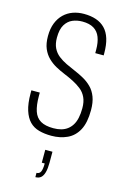

<svg xmlns="http://www.w3.org/2000/svg" viewBox="-142 -759 691 1080"><g transform="rotate(15 204.0 -219.0)"><path d="M206 12Q166 12 133.5 3Q101 -6 79 -28.5Q57 -51 44.5 -90Q32 -129 32 -189Q32 -194 32 -198Q32 -202 32 -206H81Q81 -201 81 -196Q81 -191 81 -186Q81 -132 92.5 -98Q104 -64 131.5 -48Q159 -32 206 -32Q231 -32 251 -37.5Q271 -43 286.5 -54.5Q302 -66 313 -83.5Q324 -101 329.5 -126Q335 -151 335 -183Q335 -220 323 -245.5Q311 -271 289.5 -288Q268 -305 242.5 -318Q217 -331 189 -342.5Q161 -354 135.5 -368Q110 -382 89 -402.5Q68 -423 55.5 -452.5Q43 -482 43 -525Q43 -569 56 -601.5Q69 -634 91.5 -655.5Q114 -677 143.5 -687.5Q173 -698 207 -698Q247 -698 278 -687.5Q309 -677 330.5 -655Q352 -633 363 -598Q374 -563 374 -513V-501H325V-521Q325 -563 313.5 -593Q302 -623 276.5 -638.5Q251 -654 210 -654Q179 -654 153 -643Q127 -632 110.5 -605Q94 -578 94 -530Q94 -494 106 -469.5Q118 -445 139 -428.5Q160 -412 186 -399.5Q212 -387 239.5 -375.5Q267 -364 293 -349.5Q319 -335 340 -314Q361 -293 373 -261.5Q385 -230 385 -185Q385 -112 362 -69Q339 -26 298 -7Q257 12 206 12ZM180 260V235Q197 235 204 220Q211 205 211 172H194V97H236V161Q236 195 230 217Q224 239 212 249.5Q200 260 180 260Z"/></g></svg>

Font: Archivo ExtraCondensed Thin
Style: Regular
Weight: 250
Width: 2
Designer: Hector Gatti
Foundry: Omnibus-Type
Version: Version 2.001